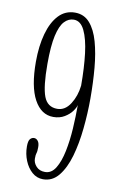

<svg xmlns="http://www.w3.org/2000/svg" viewBox="-83 -759 513 818"><g transform="rotate(10 173.0 -349.5)"><path d="M174.5 -711Q213.5 -711 238.5 -682.5Q263.5 -654 277.2 -605Q291 -556 296.5 -493.5Q302 -431 302 -362.5Q302 -297.5 295.2 -231.2Q288.5 -165 272.8 -110Q257 -55 230 -21.5Q203 12 162.5 12Q135.5 12 115 -6Q94.5 -24 82.8 -52.8Q71 -81.5 71 -114Q71 -138 78.2 -146.2Q85.5 -154.5 95 -154.5Q105 -154.5 112 -145.5Q119 -136.5 119 -119Q119 -100 116.2 -93Q113.5 -86 113.5 -69Q113.5 -50.5 127.5 -35.2Q141.5 -20 165.5 -20Q193.5 -20 211 -48.8Q228.5 -77.5 238 -123.8Q247.5 -170 250.8 -223.2Q254 -276.5 254 -325.5Q252 -314.5 240.2 -298.2Q228.5 -282 207.8 -269.5Q187 -257 159.5 -257Q107 -257 76.5 -313Q46 -369 46 -476Q46 -544.5 60.8 -597.5Q75.5 -650.5 104 -680.8Q132.5 -711 174.5 -711ZM174.5 -680.5Q151.5 -680.5 133.8 -661.5Q116 -642.5 106 -598Q96 -553.5 96 -476Q96 -377 111.8 -335.5Q127.5 -294 170 -294Q204 -294 226.2 -328.8Q248.5 -363.5 253.5 -409Q253.5 -486.5 246 -547.8Q238.5 -609 221.2 -644.8Q204 -680.5 174.5 -680.5Z"/></g></svg>

Font: Imbue 10pt ExtraLight
Style: Regular
Weight: 200
Designer: Tyler Finck
Foundry: Etcetera Type Company
Version: Version 1.102; ttfautohint (v1.8.3)